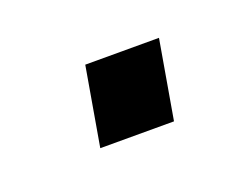

<svg xmlns="http://www.w3.org/2000/svg" viewBox="-34 -133 239 186"><g transform="rotate(-20 85.0 -40.5)"><path d="M61 -81H137L123 0H47Z"/></g></svg>

Font: Overused Grotesk Book
Style: Italic
Weight: 350
Italic angle: -10°
Version: Version 0.003